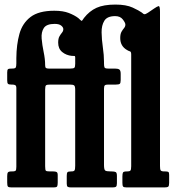

<svg xmlns="http://www.w3.org/2000/svg" viewBox="-20 -820 772 840"><path d="M11.5 -22V-49Q11.5 -61 14.5 -65.5Q17.5 -70 30.5 -70H35Q44 -70 47.8 -72.8Q51.5 -75.5 51.5 -90V-434.5Q51.5 -444.5 47 -447.2Q42.5 -450 33.5 -450H29.5Q18 -450 14.8 -453.5Q11.5 -457 11.5 -468.5V-503Q11.5 -514 14.8 -517Q18 -520 29.5 -520H33Q46 -520 48.8 -524.5Q51.5 -529 51.5 -542.5V-566Q52 -625 65 -671.8Q78 -718.5 113.8 -745.8Q149.5 -773 217.5 -773Q256 -773 281 -763.2Q306 -753.5 322.5 -741Q334 -730 336.5 -728.8Q339 -727.5 347.5 -741.5Q371 -771.5 402.2 -785.8Q433.5 -800 485 -800Q532 -800 560.5 -786.8Q589 -773.5 600.5 -765Q607.5 -758 612.2 -757.8Q617 -757.5 627.5 -764.5L654 -782.5Q667 -791.5 673.5 -793.2Q680 -795 680 -768V-93.5Q680 -79.5 682.8 -74.8Q685.5 -70 700 -70H703.5Q713.5 -70 716.8 -67.5Q720 -65 720 -55V-20Q720 -6.5 715.8 -3.2Q711.5 0 698.5 0H534.5Q521.5 0 518.5 -4Q515.5 -8 515.5 -20V-48Q515.5 -61 518.2 -65.5Q521 -70 534.5 -70H537Q547 -70 550.5 -73.8Q554 -77.5 554 -93V-581.5Q554 -594 548.8 -595.2Q543.5 -596.5 536 -601Q506 -618 506 -653.5Q506 -671 511.5 -680.8Q517 -690.5 522.8 -697.2Q528.5 -704 528.5 -712.5Q528.5 -720.5 517.2 -735Q506 -749.5 484 -749.5Q449 -749.5 436.5 -729.2Q424 -709 424.5 -678Q425 -647 430 -612.8Q435 -578.5 435 -550V-542.5Q435 -529 437.5 -524.5Q440 -520 453.5 -520H482.5Q496.5 -520 502.2 -515.8Q508 -511.5 508 -497V-470Q508 -456.5 503.8 -453.2Q499.5 -450 487 -450H453.5Q442.5 -450 438.8 -446.8Q435 -443.5 435 -432V-98.5Q435 -78.5 440 -74.2Q445 -70 464.5 -70H468.5Q481 -70 486.2 -67.2Q491.5 -64.5 491.5 -50.5V-18.5Q491.5 -6.5 487.5 -3.2Q483.5 0 472 0H291Q280.5 0 276.2 -2.8Q272 -5.5 272 -16.5V-50.5Q272 -63 275.2 -66.5Q278.5 -70 290.5 -70H292Q303.5 -70 306.2 -74.8Q309 -79.5 309 -95.5V-427Q309 -442.5 304.5 -446.2Q300 -450 285.5 -450H201Q185.5 -450 181.5 -446.8Q177.5 -443.5 177.5 -428.5V-93Q177.5 -76 180.8 -73Q184 -70 200 -70H213.5Q222.5 -70 227.5 -67.5Q232.5 -65 232.5 -54V-21Q232.5 -8.5 229.8 -4.2Q227 0 215 0H30.5Q17.5 0 14.5 -4Q11.5 -8 11.5 -22ZM193 -520H287.5Q301.5 -520 305.2 -523.5Q309 -527 309 -540.5V-556.5Q309.5 -571.5 308.2 -573.8Q307 -576 294.5 -575.5Q269.5 -578 252 -592.5Q234.5 -607 234.5 -633.5Q234.5 -651 240 -660.8Q245.5 -670.5 251.2 -677.2Q257 -684 257 -692.5Q257 -700.5 247.8 -708Q238.5 -715.5 219.5 -715.5Q183.5 -715.5 171.8 -697.5Q160 -679.5 162.2 -651.5Q164.5 -623.5 171 -592.5Q177.5 -561.5 177.5 -535Q177.5 -525.5 180.8 -522.8Q184 -520 193 -520Z"/></svg>

Font: Besley* Condensed Semi
Style: Regular
Weight: 600
Width: 3
Designer: Owen Earl
Foundry: indestructible type*
Version: Version 3.000; ttfautohint (v1.8.3)